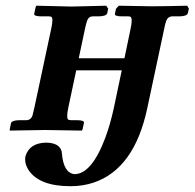

<svg xmlns="http://www.w3.org/2000/svg" viewBox="-20 -454 678 669"><path d="M376.5 -77.1 404.3 -209H245.6L217.8 -78.1Q210 -40.5 218.8 -36.6Q222.2 -35.6 226.6 -35.2H247.6Q274.4 -35.2 272.5 -25.9L268.1 -4.9L265.6 1L137.2 -1Q120.6 -1 75.4 0Q30.3 1 13.7 1L14.2 -4.9L18.6 -25.9Q22.5 -34.7 47.4 -35.2H72.3Q87.9 -36.1 93.3 -51.8Q95.7 -60.1 99.6 -78.1L158.7 -355Q166.5 -391.6 158.7 -395.5Q154.8 -397 149.4 -397H124.5Q97.7 -397 99.1 -405.8L104 -428.2L106.4 -434.1L229.5 -431.2Q247.1 -431.6 290 -432.6Q333 -433.6 350.1 -434.1L356.9 -423.8L353.5 -407.2Q349.6 -397.5 324.2 -397H303.2Q289.1 -397 283.7 -382.3Q280.3 -373 276.4 -355L254.4 -251H413.6L435.1 -354Q443.4 -392.6 433.6 -396Q430.2 -397 426.3 -397H405.3Q378.4 -397 380.4 -405.8L384.3 -423.8L394 -434.1L505.9 -432.1Q556.2 -432.1 632.3 -434.1L638.2 -423.8L634.3 -407.2Q630.4 -397.5 605.5 -397H580.6Q565.4 -397 559.1 -381.3Q555.7 -372.1 552.2 -354L493.2 -77.1Q448.2 134.3 306.6 182.1Q269 194.8 225.6 194.8Q117.2 194.8 79.6 138.7Q64 114.3 68.8 89.8Q83 44.9 138.7 43Q187 43 194.8 73.7Q195.8 78.1 195.8 82Q201.7 148.4 239.3 152.8Q299.3 152.8 347.2 25.4Q364.7 -22.5 376.5 -77.1Z"/></svg>

Font: Linux Libertine Slanted O
Style: Bold Slanted
Weight: 700
Designer: Philipp H. Poll
Foundry: Philipp H. Poll
Version: Version 5.0.0